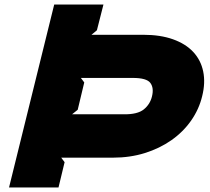

<svg xmlns="http://www.w3.org/2000/svg" viewBox="-20 -830 929 850"><path d="M875 -404Q861 -346 826 -296Q791 -246 739 -209.5Q687 -173 621.5 -152.5Q556 -132 480 -132H251L266 -112L239 0H20L220 -810H438L409 -696L385 -676H615Q690 -676 746 -656Q802 -636 835.5 -600Q869 -564 879.5 -514Q890 -464 875 -404ZM653 -404Q662 -441 645.5 -463Q629 -485 568 -485H338L353 -465L324 -344L299 -324H527Q589 -323 617 -346Q645 -369 653 -404Z"/></svg>

Font: TypoPRO Sinkin Sans
Style: 900 X Black Italic
Weight: 950
Italic angle: -112°
Designer: Keith Bates
Foundry: K-Type
Version: Sinkin Sans (version 1.0)  by Keith Bates   •   © 2014   www